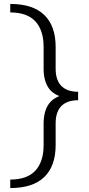

<svg xmlns="http://www.w3.org/2000/svg" viewBox="-20 -731 449 973"><path d="M32 222V179Q117 179 159 134Q201 89 201 4V-104Q201 -171 230.5 -208.5Q260 -246 330 -257V-232Q260 -242 230.5 -279.5Q201 -317 201 -383V-493Q201 -578 159 -623Q117 -668 32 -668V-711Q146 -711 204 -655.5Q262 -600 262 -493V-383Q262 -325 291 -295.5Q320 -266 376 -266V-223Q320 -223 291 -193.5Q262 -164 262 -106V4Q262 111 204 166.5Q146 222 32 222Z"/></svg>

Font: Ysabeau Office
Style: Regular
Weight: 400
Designer: Christian Thalmann (Catharsis Fonts)
Version: Version 2.001;gftools[0.9.30]; featfreeze: tnum,lnum,ss02